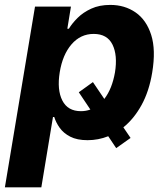

<svg xmlns="http://www.w3.org/2000/svg" viewBox="-37 -573 668 797"><path d="M-16.7 204.5 108.3 -545.5H257.5L242.5 -453.8H248.9Q262.4 -476.2 285.3 -498.9Q308.2 -521.7 341.8 -537.1Q375.4 -552.6 420.8 -552.6Q480.8 -552.6 525.7 -521.5Q570.7 -490.4 590.6 -428.1Q610.4 -365.8 594.8 -272Q582 -193.9 550.4 -136.7Q518.8 -79.5 475.1 -44.4L505 -0.4L445.3 41.9L412.3 -7.5Q371.1 8.9 326.7 8.9Q282.7 8.9 254.6 -5.7Q226.6 -20.2 210.8 -42.4Q195 -64.6 188.2 -87.4H182.9L134.6 204.5ZM348.7 -232.2 396 -162.3Q428.3 -204.2 440.3 -272.7Q451.7 -343.8 429.9 -388Q408 -432.2 351.9 -432.2Q297.2 -432.2 259.9 -389Q222.7 -345.9 210.9 -272.7Q199.2 -199.9 221.8 -155.7Q244.3 -111.5 299 -111.5Q319.6 -111.5 338.1 -118.3L290.1 -190Z"/></svg>

Font: Inter UI
Style: Bold Italic
Weight: 700
Italic angle: 9.39999°
Designer: Rasmus Andersson
Foundry: rsms
Version: 3.2;8d6f07862